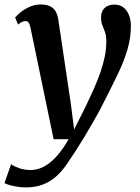

<svg xmlns="http://www.w3.org/2000/svg" viewBox="-58 -585 623 856"><path d="M78 -461Q74.5 -478.5 69 -484.8Q63.5 -491 55.5 -491Q47.5 -491 40 -487.2Q32.5 -483.5 22.5 -475.5L9.5 -507Q14.5 -513.5 30.5 -527.5Q46.5 -541.5 70.8 -553.2Q95 -565 123.5 -565Q150 -565 166 -556.8Q182 -548.5 190.5 -533.5Q199 -518.5 202 -497Q209 -450 216 -403Q223 -356 230 -309Q237 -262 244 -215Q251 -168 258 -121L272.5 -7.5L325 -112.5Q343.5 -151 360 -188Q376.5 -225 389 -260.8Q401.5 -296.5 408.8 -331.5Q416 -366.5 416 -400.5Q416 -426 410.2 -441.8Q404.5 -457.5 398.5 -472Q392.5 -486.5 392.5 -508Q392.5 -534 408.2 -549.2Q424 -564.5 452 -564.5Q476.5 -564.5 492.8 -551.5Q509 -538.5 517.2 -517Q525.5 -495.5 525.5 -470Q525.5 -417 511 -367Q496.5 -317 474 -269.2Q451.5 -221.5 428 -175Q411.5 -141 392.8 -105.5Q374 -70 354.2 -35.8Q334.5 -1.5 315.5 29.8Q296.5 61 280 86.8Q263.5 112.5 250.5 131Q225.5 171 197 197.5Q168.5 224 134.5 237.2Q100.5 250.5 58.5 250.5Q32.5 250.5 3.2 244.5Q-26 238.5 -38 231L-8.5 147Q1.5 155.5 25.8 164.2Q50 173 78.5 173Q107.5 173 135.5 159Q163.5 145 191.8 114.8Q220 84.5 248 35.5H181Z"/></svg>

Font: Merriweather 24pt SemiBold
Style: Italic
Weight: 600
Italic angle: -7.8°
Version: Version 2.101